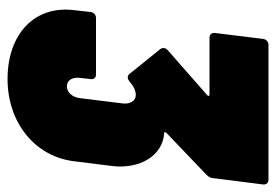

<svg xmlns="http://www.w3.org/2000/svg" viewBox="-134 -606 748 521"><g transform="rotate(90 240.5 -346.0)"><path d="M468 -700H102C94 -700 87 -694 86 -685L70 -555C69 -546 74 -540 83 -540H237C241 -540 242 -537 239 -534L117 -427C110 -421 109 -413 114 -406L181 -323C187 -316 194 -317 202 -323C214 -334 227 -340 238 -340C254 -340 264 -325 261 -303L247 -190C245 -168 231 -153 215 -153C198 -153 189 -168 192 -190L195 -217C197 -226 191 -232 183 -232H29C21 -232 14 -226 13 -217L8 -172C-5 -66 72 8 195 8C313 8 405 -66 418 -172L431 -276C440 -351 403 -413 342 -417C338 -417 338 -420 341 -423L455 -532C461 -538 464 -544 464 -551L481 -685C482 -694 477 -700 468 -700Z"/></g></svg>

Font: Barlow Condensed Black
Style: Italic
Weight: 900
Width: 3
Italic angle: -7°
Designer: Jeremy Tribby
Foundry: Tribby Type
Version: Version 1.422;hotconv 1.0.109;makeotfexe 2.5.65596